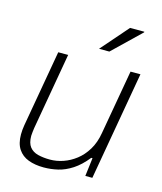

<svg xmlns="http://www.w3.org/2000/svg" viewBox="-110 -805 759 898"><g transform="rotate(15 269.0 -355.5)"><path d="M186 12Q144 12 112 0Q80 -12 62 -39Q44 -66 44 -110Q44 -121 45 -132Q46 -143 48 -155L113 -526H161L96 -154Q95 -144 93.5 -134Q92 -124 92 -116Q92 -81 106.5 -62.5Q121 -44 147 -37.5Q173 -31 205 -31Q237 -31 269 -42Q301 -53 329.5 -75Q358 -97 379 -131.5Q400 -166 408 -213L463 -526H511L419 0H385L396 -89H390Q357 -48 323 -26Q289 -4 255 4Q221 12 186 12ZM293 -591 408 -723H477V-720L343 -591Z"/></g></svg>

Font: Archivo SemiBold Thin
Style: Italic
Weight: 250
Italic angle: -10°
Version: Version 2.001